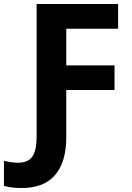

<svg xmlns="http://www.w3.org/2000/svg" viewBox="-94 -734 663 964"><path d="M15.1 210Q-37.1 210 -74.2 199.2V73.2Q-34.2 83 -2.9 83Q46.9 83 68.4 52Q89.8 21 89.8 -44.9V-713.9H499V-589.8H238.8V-405.8H481V-282.2H238.8V-45.9Q238.8 79.1 182.9 144.5Q127 210 15.1 210Z"/></svg>

Font: Zoram GWebM
Style: Bold
Weight: 700
Foundry: Ascender Corporation
Version: Version 1.000